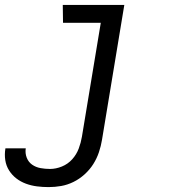

<svg xmlns="http://www.w3.org/2000/svg" viewBox="-72 -540 692 783"><path d="M126 223Q102 223 78.5 220Q55 217 33.5 209Q12 201 -5.5 187.5Q-23 174 -35 155Q-47 136 -50.5 113Q-54 90 -50 66V65H33Q30 85 37 103Q44 121 59 131.5Q74 142 93 145.5Q112 149 132 149Q156 149 180.5 139Q205 129 222.5 109.5Q240 90 249 66Q258 42 262 18L339 -447H185L184 -520H435L344 30Q340 55 331.5 80.5Q323 106 308.5 129Q294 152 273 171Q252 190 227.5 202Q203 214 177.5 218.5Q152 223 126 223Z"/></svg>

Font: Iosevka HT Extended
Style: Italic
Weight: 400
Width: 7
Italic angle: -9°
Monospace: yes
Designer: Belleve Invis
Foundry: Belleve Invis
Version: Version 32.3.0; ttfautohint (v1.8.4)